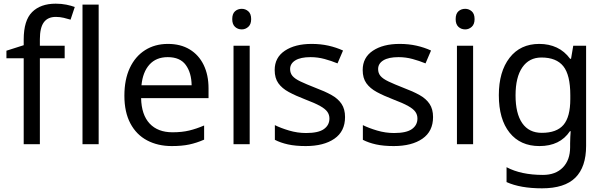

<svg xmlns="http://www.w3.org/2000/svg" viewBox="-20 -785 3295 1045"><path d="M332 -468H197V0H109V-468H15V-509L109 -539V-570Q109 -674 155 -719.5Q201 -765 283 -765Q315 -765 341.5 -759.5Q368 -754 387 -747L364 -678Q348 -683 327 -688Q306 -693 284 -693Q240 -693 218.5 -663.5Q197 -634 197 -571V-536H332Z M517 0H429V-760H517Z M894 -546Q963 -546 1012.5 -516Q1062 -486 1088.5 -431.5Q1115 -377 1115 -304V-251H748Q750 -160 794.5 -112.5Q839 -65 919 -65Q970 -65 1009.5 -74.5Q1049 -84 1091 -102V-25Q1050 -7 1010 1.5Q970 10 915 10Q839 10 780.5 -21Q722 -52 689.5 -113.5Q657 -175 657 -264Q657 -352 686.5 -415Q716 -478 769.5 -512Q823 -546 894 -546ZM893 -474Q830 -474 793.5 -433.5Q757 -393 750 -321H1023Q1022 -389 991 -431.5Q960 -474 893 -474Z M1296 -737Q1316 -737 1331.5 -723.5Q1347 -710 1347 -681Q1347 -653 1331.5 -639Q1316 -625 1296 -625Q1274 -625 1259 -639Q1244 -653 1244 -681Q1244 -710 1259 -723.5Q1274 -737 1296 -737ZM1339 -536V0H1251V-536Z M1858 -148Q1858 -70 1800 -30Q1742 10 1644 10Q1588 10 1547.5 1Q1507 -8 1476 -24V-104Q1508 -88 1553.5 -74.5Q1599 -61 1646 -61Q1713 -61 1743 -82.5Q1773 -104 1773 -140Q1773 -160 1762 -176Q1751 -192 1722.5 -208Q1694 -224 1641 -244Q1589 -264 1552 -284Q1515 -304 1495 -332Q1475 -360 1475 -404Q1475 -472 1530.5 -509Q1586 -546 1676 -546Q1725 -546 1767.5 -536.5Q1810 -527 1847 -510L1817 -440Q1783 -454 1746 -464Q1709 -474 1670 -474Q1616 -474 1587.5 -456.5Q1559 -439 1559 -409Q1559 -387 1572 -371.5Q1585 -356 1615.5 -341.5Q1646 -327 1697 -307Q1748 -288 1784 -268Q1820 -248 1839 -219.5Q1858 -191 1858 -148Z M2337 -148Q2337 -70 2279 -30Q2221 10 2123 10Q2067 10 2026.5 1Q1986 -8 1955 -24V-104Q1987 -88 2032.5 -74.5Q2078 -61 2125 -61Q2192 -61 2222 -82.5Q2252 -104 2252 -140Q2252 -160 2241 -176Q2230 -192 2201.5 -208Q2173 -224 2120 -244Q2068 -264 2031 -284Q1994 -304 1974 -332Q1954 -360 1954 -404Q1954 -472 2009.5 -509Q2065 -546 2155 -546Q2204 -546 2246.5 -536.5Q2289 -527 2326 -510L2296 -440Q2262 -454 2225 -464Q2188 -474 2149 -474Q2095 -474 2066.5 -456.5Q2038 -439 2038 -409Q2038 -387 2051 -371.5Q2064 -356 2094.5 -341.5Q2125 -327 2176 -307Q2227 -288 2263 -268Q2299 -248 2318 -219.5Q2337 -191 2337 -148Z M2512 -737Q2532 -737 2547.5 -723.5Q2563 -710 2563 -681Q2563 -653 2547.5 -639Q2532 -625 2512 -625Q2490 -625 2475 -639Q2460 -653 2460 -681Q2460 -710 2475 -723.5Q2490 -737 2512 -737ZM2555 -536V0H2467V-536Z M2915 -546Q2968 -546 3010.5 -526Q3053 -506 3083 -465H3088L3100 -536H3170V9Q3170 124 3111.5 182Q3053 240 2930 240Q2812 240 2737 206V125Q2816 167 2935 167Q3004 167 3043.5 126.5Q3083 86 3083 16V-5Q3083 -17 3084 -39.5Q3085 -62 3086 -71H3082Q3028 10 2916 10Q2812 10 2753.5 -63Q2695 -136 2695 -267Q2695 -395 2753.5 -470.5Q2812 -546 2915 -546ZM2927 -472Q2860 -472 2823 -418.5Q2786 -365 2786 -266Q2786 -167 2822.5 -114.5Q2859 -62 2929 -62Q3010 -62 3047 -105.5Q3084 -149 3084 -246V-267Q3084 -377 3046 -424.5Q3008 -472 2927 -472Z"/></svg>

Font: Noto Sans Yi
Style: Regular
Weight: 400
Designer: Monotype Design Team
Foundry: Monotype Imaging Inc.
Version: Version 2.002; ttfautohint (v1.8.4.7-5d5b)